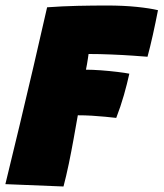

<svg xmlns="http://www.w3.org/2000/svg" viewBox="-26 -677 594 697"><path d="M204.5 0 -6.5 -8.5Q20 -116.5 45.5 -223.5Q71 -330.5 96 -437.2Q121 -544 145 -650.5Q200 -654.5 255.8 -655.8Q311.5 -657 361.5 -657Q422.5 -657 470.5 -652Q518.5 -647 547.5 -640Q539 -596 528.8 -550Q518.5 -504 509.5 -471Q491 -472.5 455.5 -475Q420 -477.5 377.5 -479.2Q335 -481 295.5 -481Q294.5 -473.5 293 -463.8Q291.5 -454 289.8 -443.8Q288 -433.5 286 -424Q309 -424 340 -421.8Q371 -419.5 399.8 -416Q428.5 -412.5 443.5 -409.5Q435.5 -373 423.8 -331.8Q412 -290.5 396 -249Q379 -251 356 -253.2Q333 -255.5 307.5 -257Q282 -258.5 256.5 -258.5Q249.5 -218 241.2 -172.5Q233 -127 223.8 -82.5Q214.5 -38 204.5 0Z"/></svg>

Font: Grandstander Thin Black
Style: Italic
Weight: 900
Italic angle: -15°
Version: Version 1.200